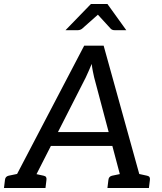

<svg xmlns="http://www.w3.org/2000/svg" viewBox="-38 -947 814 967"><path d="M11 0 386 -717H484L683 0H608Q595 0 587.5 -6.5Q580 -13 578 -23L436 -558Q433 -572 429.5 -588.5Q426 -605 424 -625Q415 -605 408 -588Q401 -571 394 -557L122 -23Q118 -14 108.5 -7Q99 0 86 0ZM85 0 92 -62H145L138 0ZM200 -212 235 -282H530L549 -212ZM559 0 566 -62H619L612 0ZM-18 0 -13 -41Q-12 -50 -7.5 -55Q-3 -60 5 -62L82 -78L84 0ZM89 0 109 -78 182 -62Q191 -60 194 -55Q197 -50 196 -41L191 0ZM503 0 508 -41Q509 -50 513.5 -55Q518 -60 526 -62L603 -78L605 0ZM610 0 630 -78 703 -62Q712 -60 715 -55Q718 -50 717 -41L712 0ZM292 -795 420 -927H503L598 -795H539Q527 -795 520 -802L455 -873L375 -802Q371 -799 365.5 -797Q360 -795 354 -795Z"/></svg>

Font: Aleo
Style: Italic
Weight: 400
Italic angle: -7°
Designer: Alessio Laiso
Foundry: Alessio Laiso
Version: Version 2.001;gftools[0.9.29]